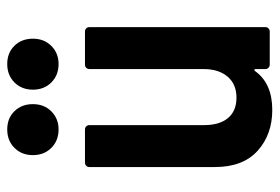

<svg xmlns="http://www.w3.org/2000/svg" viewBox="-141 -625 773 531"><g transform="rotate(-90 245.5 -359.5)"><path d="M332 -511H424Q429 -511 432.5 -507.5Q436 -504 436 -499V-12Q436 -7 432.5 -3.5Q429 0 424 0H332Q327 0 323.5 -3.5Q320 -7 320 -12V-39Q320 -42 318 -42.5Q316 -43 314 -40Q280 7 207 7Q139 7 94 -33.5Q49 -74 49 -152V-499Q49 -504 52.5 -507.5Q56 -511 61 -511H153Q158 -511 161.5 -507.5Q165 -504 165 -499V-181Q165 -139 184.5 -115.5Q204 -92 241 -92Q278 -92 299 -116.5Q320 -141 320 -183V-499Q320 -504 323.5 -507.5Q327 -511 332 -511ZM263 -655Q263 -686 283 -706Q303 -726 334 -726Q365 -726 384.5 -706Q404 -686 404 -655Q404 -624 384 -604Q364 -584 334 -584Q303 -584 283 -604Q263 -624 263 -655ZM82 -655Q82 -686 102 -706Q122 -726 153 -726Q184 -726 203.5 -706Q223 -686 223 -655Q223 -624 203 -604Q183 -584 153 -584Q122 -584 102 -604Q82 -624 82 -655Z"/></g></svg>

Font: Barlow Semi Condensed SemiBold
Style: Regular
Weight: 600
Width: 4
Designer: Jeremy Tribby
Foundry: Tribby Type
Version: Version 1.408